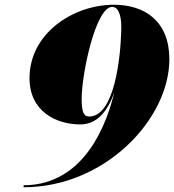

<svg xmlns="http://www.w3.org/2000/svg" viewBox="-20 -780 734 810"><path d="M694.5 -530C694.5 -690 591.5 -760 460.5 -760C289.5 -760 104.5 -640 104.5 -450C104.5 -310 217.5 -255 318.5 -255C391.5 -255 435.5 -314.5 462 -389.5C412.5 -185.5 296.5 1.5 79.5 1.5V10C422.5 10 694.5 -277 694.5 -530ZM324.5 -363.5C324.5 -467.5 383.5 -751 453.5 -751C479.5 -751 491.5 -714 491.5 -670V-650C488.5 -537 463 -288.5 356 -288.5C332 -288.5 324.5 -309.5 324.5 -363.5Z"/></svg>

Font: Bodoni* 24pt Fatface
Style: Italic
Weight: 900
Italic angle: -13°
Version: Version 2.3